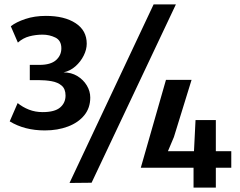

<svg xmlns="http://www.w3.org/2000/svg" viewBox="-20 -818 1087 870"><path d="M183 -227Q91.5 -227 24 -268L60 -351Q82.5 -332.5 111.2 -321.2Q140 -310 173 -310Q228 -310 252.5 -331Q277 -352 277 -385Q277 -415 259.5 -430Q242 -445 214 -450Q186 -455 154 -455H115V-524H159Q209.5 -524 233.8 -545.5Q258 -567 258 -599Q258 -634.5 231 -647.8Q204 -661 173 -661Q142.5 -661 113.5 -653.5Q84.5 -646 61 -625L29 -699Q53 -718 94.8 -732Q136.5 -746 188 -746Q272 -746 322.5 -713Q373 -680 373 -620Q373 -593.5 359.2 -566Q345.5 -538.5 321.8 -517.5Q298 -496.5 268 -490Q303 -490 330.2 -473.5Q357.5 -457 373.2 -431Q389 -405 389 -376Q389 -329 362 -295.8Q335 -262.5 288.2 -244.8Q241.5 -227 183 -227ZM295 11 676 -798H777L395 10ZM618 -58 732 -456H848L768 -197L741 -133H859L866 -274H958V-133H1028V-58H958V32H857V-58Z"/></svg>

Font: Alatsi
Style: Regular
Weight: 400
Designer: Spyros Zevelakis, Eben Sorkin
Foundry: www.sorkintype.com
Version: Version 1.008; ttfautohint (v1.8.4.7-5d5b)